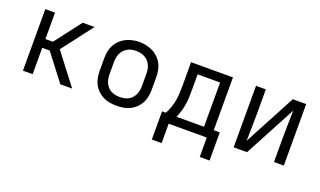

<svg xmlns="http://www.w3.org/2000/svg" viewBox="-72 -946 2544 1525"><g transform="rotate(20 1200.0 -183.5)"><path d="M107 0V-520H189V-297H252L423 -520H523L324 -260L523 0H423L252 -223H189V0Z M900 8Q871 8 841.5 3Q812 -2 786 -15Q760 -28 738.5 -49Q717 -70 703.5 -96Q690 -122 685 -151.5Q680 -181 680 -210V-310Q680 -339 685 -368.5Q690 -398 703.5 -424Q717 -450 738.5 -471Q760 -492 786.5 -505Q813 -518 842 -524.5Q871 -531 900 -531Q929 -531 958 -524.5Q987 -518 1013.5 -505Q1040 -492 1061.5 -471Q1083 -450 1096.5 -424Q1110 -398 1115 -368.5Q1120 -339 1120 -310V-210Q1120 -181 1115 -151.5Q1110 -122 1096.5 -96Q1083 -70 1061.5 -49Q1040 -28 1014 -15Q988 -2 958.5 3Q929 8 900 8ZM900 -66Q919 -66 937.5 -69.5Q956 -73 973 -82Q990 -91 1002.5 -105Q1015 -119 1023 -136.5Q1031 -154 1034 -172.5Q1037 -191 1037 -210V-310Q1037 -329 1034 -348Q1031 -367 1023 -384Q1015 -401 1002 -415.5Q989 -430 972 -438.5Q955 -447 936 -451Q917 -455 898 -455Q879 -455 860.5 -451Q842 -447 826 -437.5Q810 -428 797 -414Q784 -400 776.5 -383Q769 -366 766 -347.5Q763 -329 763 -310V-210Q763 -191 766 -172.5Q769 -154 777 -136.5Q785 -119 797.5 -105Q810 -91 827 -82Q844 -73 862.5 -69.5Q881 -66 900 -66Z M1339 164H1256V-74H1288Q1303 -102 1314 -133Q1325 -164 1330.5 -196Q1336 -228 1337.5 -260.5Q1339 -293 1339 -325V-520H1693V-74H1744V164H1661V0H1339ZM1379 -73H1611V-447H1421V-325Q1421 -293 1420 -260.5Q1419 -228 1414.5 -196.5Q1410 -165 1401 -134Q1392 -103 1379 -73Z M1888 0V-520H1971V-312Q1971 -255 1969.5 -198Q1968 -141 1967 -84L2199 -520H2312V0H2229V-208Q2229 -265 2230.5 -322Q2232 -379 2233 -436L2001 0Z"/></g></svg>

Font: Iosevka Meiseki Sans
Style: Regular
Weight: 400
Monospace: yes
Designer: Belleve Invis
Foundry: Belleve Invis
Version: Version 11.2.6; ttfautohint (v1.8.4)